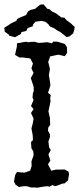

<svg xmlns="http://www.w3.org/2000/svg" viewBox="-22 -866 386 892"><path d="M122 5 109 1 101 -1H89L76 1L66 3L58 -3L50 -8L43 -23L46 -40L49 -54L57 -67L76 -65L92 -64L106 -69L118 -73L125 -95L124 -116L134 -144L133 -162L124 -177L122 -206L131 -215L130 -238L124 -269L130 -292L134 -315L122 -341L134 -359L122 -373L134 -402L129 -412L131 -434L135 -443L134 -464L121 -503L134 -527L124 -548L131 -571L119 -594L108 -596L98 -597L86 -599H68L55 -607L48 -611L51 -626L54 -639L56 -647L57 -665L71 -667L85 -670L99 -672L114 -669L115 -671L138 -672L156 -667H163L179 -668L194 -670L206 -668L219 -665L226 -673L247 -672L252 -670L266 -666L279 -662L289 -647V-637L290 -621L279 -605L262 -609L249 -612L211 -604L202 -578L210 -546L205 -517L211 -482L212 -468L201 -435L214 -424L211 -409L213 -396L209 -377L203 -349L210 -318L211 -286L202 -273L201 -259L210 -241V-229L203 -209L206 -182L214 -169L203 -149L212 -120L201 -103L216 -73L238 -78H262L277 -79L296 -69L299 -57L296 -41L294 -28L278 -14L268 -13L250 -6L235 -1L221 -6L207 2L201 -1L180 1L163 4L152 6L139 5ZM48 -693 21 -700 19 -705 0 -719 -2 -737 17 -749 32 -759 54 -769 58 -778 74 -786 99 -796 108 -813 120 -820 141 -825 164 -844 180 -846 198 -825 208 -823 219 -813 238 -804 242 -801 263 -785 277 -784 289 -770 292 -769 310 -755 316 -749 325 -741 323 -727 318 -711 301 -697 287 -694 270 -708 257 -718 243 -725 231 -734 210 -743 202 -754 190 -764 173 -769 155 -767 143 -765 132 -753 130 -744 106 -735 100 -722 78 -717 75 -708 62 -701Z"/></svg>

Font: Winky Rough Light
Style: Regular
Weight: 300
Designer: Simon Atzbach
Foundry: typofactur
Version: Version 1.206; ttfautohint (v1.8.4.7-5d5b)